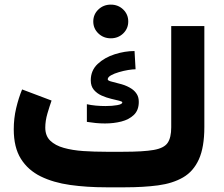

<svg xmlns="http://www.w3.org/2000/svg" viewBox="-20 -798 956 818"><path d="M377.4 -706.5Q377.4 -736.8 399.2 -757.6Q420.9 -778.3 452.1 -778.3Q483.4 -778.3 504.9 -757.6Q526.4 -736.8 526.4 -706.5Q526.4 -676.3 504.9 -655.5Q483.4 -634.8 452.1 -634.8Q420.9 -634.8 399.2 -655.5Q377.4 -676.3 377.4 -706.5ZM432.1 -151.4H504.4Q590.8 -151.4 635 -159.2Q679.2 -167 694.3 -189.5Q709.5 -211.9 709.5 -255.4V-687H850.6V-256.8Q850.6 -170.9 827.4 -119.4Q804.2 -67.9 760 -42.2Q715.8 -16.6 653.6 -8.3Q591.3 0 512.7 0H432.1Q350.1 0 278.8 -10Q207.5 -20 153.6 -46.4Q99.6 -72.8 69.1 -121.3Q38.6 -169.9 38.6 -247.1Q38.6 -293.5 48.8 -336.9Q59.1 -380.4 74.2 -417L199.7 -369.6Q191.4 -346.2 182.1 -314.7Q172.9 -283.2 172.9 -254.4Q172.9 -219.2 194.1 -198.7Q215.3 -178.2 251.7 -168Q288.1 -157.7 334.7 -154.5Q381.3 -151.4 432.1 -151.4ZM350.1 -354Q367.2 -350.1 388.2 -348.1Q409.2 -346.2 429.2 -346.2Q458.5 -346.2 479.7 -350.1Q501 -354 501 -361.8Q501 -365.7 487.5 -368.9Q474.1 -372.1 453.9 -377Q433.6 -381.8 413.6 -390.6Q393.6 -399.4 380.1 -415Q366.7 -430.7 366.7 -455.6Q366.7 -498 396.2 -525.6Q425.8 -553.2 469 -566.9Q512.2 -580.6 553.2 -580.6L557.6 -502.9Q545.9 -502.9 526.4 -499.8Q506.8 -496.6 486.8 -490.7Q466.8 -484.9 452.9 -477.1Q439 -469.2 439 -460Q439 -454.1 456.5 -450Q474.1 -445.8 498.3 -439Q522.5 -432.1 542 -418.9Q555.2 -409.7 563.2 -396.5Q571.3 -383.3 571.3 -363.8Q571.3 -328.6 550.5 -308.6Q529.8 -288.6 497.1 -280.3Q464.4 -272 427.2 -272Q407.7 -272 387.9 -273.9Q368.2 -275.9 350.1 -278.8Z"/></svg>

Font: Vazirmatn RD UI FD Black
Style: Regular
Weight: 900
Designer: Saber Rastikerdar
Foundry: Saber Rastikerdar
Version: Version 33.003